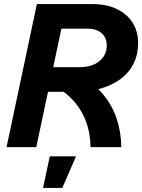

<svg xmlns="http://www.w3.org/2000/svg" viewBox="-20 -718 694 937"><path d="M174 -270 199 -390H366Q429 -390 465 -419.5Q501 -449 501 -497Q501 -534 476 -556Q451 -578 409 -578H240L265 -698H433Q500 -698 550 -674Q600 -650 627 -607.5Q654 -565 654 -506Q654 -453 632.5 -409Q611 -365 571 -334.5Q531 -304 475 -287Q419 -270 349 -270ZM12 0 160 -698H305L157 0ZM422 0Q421 -70 398 -129.5Q375 -189 330 -235.5Q285 -282 216 -312L376 -345Q443 -307 486 -254Q529 -201 550 -137Q571 -73 572 0ZM190 199 223 45H351L284 199Z"/></svg>

Font: Azeret Mono Thin SemiBold
Style: Italic
Weight: 600
Italic angle: -12°
Version: Version 1.002